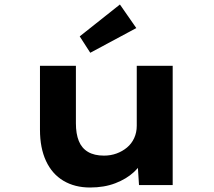

<svg xmlns="http://www.w3.org/2000/svg" viewBox="-20 -824 953 855"><path d="M381 11Q313 11 262.5 -19Q212 -49 185 -107Q158 -165 158 -246V-531H318V-275Q318 -228 331 -196Q344 -164 372 -147.5Q400 -131 443 -131Q473 -131 499 -140.5Q525 -150 545.5 -167Q566 -184 577.5 -209Q589 -234 589 -264V-531H749V0H599L592 -109L621 -121Q609 -88 576 -57.5Q543 -27 493.5 -8Q444 11 381 11ZM382 -589 335 -662 514 -804 587 -699Z"/></svg>

Font: Lexend Peta
Style: Bold
Weight: 700
Designer: Bonnie Shaver-Troup, Thomas Jockin
Foundry: Lexend
Version: Version 1.007